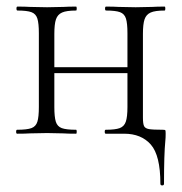

<svg xmlns="http://www.w3.org/2000/svg" viewBox="-20 -406 552 583"><path d="M483 0Q483 13 482 22Q478 62 478 152Q478 157 472.5 157Q467 157 467 152Q467 66 438 33Q409 0 357 0H301Q298 0 298 -6Q298 -12 301 -12Q330 -12 343.5 -17Q357 -22 362 -36.5Q367 -51 367 -81V-184H145V-81Q145 -51 149.5 -36.5Q154 -22 167.5 -17Q181 -12 211 -12Q213 -12 213 -6Q213 0 211 0Q186 0 172 -1L123 -2L71 -1Q57 0 32 0Q29 0 29 -6Q29 -12 32 -12Q62 -12 75.5 -17Q89 -22 93.5 -36.5Q98 -51 98 -81V-305Q98 -335 93.5 -349.5Q89 -364 75.5 -369Q62 -374 33 -374Q30 -374 30 -380Q30 -386 33 -386Q57 -386 71 -385L123 -384L173 -385Q187 -386 211 -386Q213 -386 213 -380Q213 -374 211 -374Q182 -374 168.5 -368Q155 -362 150 -347.5Q145 -333 145 -303V-202H367V-305Q367 -335 362.5 -349.5Q358 -364 344.5 -369Q331 -374 302 -374Q299 -374 299 -380Q299 -386 302 -386Q326 -386 340 -385L392 -384L442 -385Q456 -386 480 -386Q482 -386 482 -380Q482 -374 480 -374Q451 -374 437.5 -368Q424 -362 419 -347.5Q414 -333 414 -303V-81V-49Q414 -30 417.5 -23Q421 -16 432.5 -14Q444 -12 474 -12Q481 -12 482 -10.5Q483 -9 483 0Z"/></svg>

Font: Cormorant Infant Light
Style: Regular
Weight: 300
Designer: Christian Thalmann (Catharsis Fonts)
Version: Version 3.000